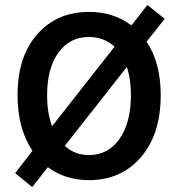

<svg xmlns="http://www.w3.org/2000/svg" viewBox="-20 -714 714 774"><path d="M109.9 40 41 -16.1 110.8 -106Q50.8 -195.8 50.8 -330.1Q50.8 -485.8 130.1 -575.9Q209.5 -666 338.9 -666Q437.5 -666 509.8 -611.8L574.2 -693.8L644 -638.2L570.8 -545.9Q627.9 -460.9 627.9 -330.1Q627.9 -172.9 548.1 -80.3Q468.3 12.2 338.9 12.2Q243.2 12.2 172.9 -40ZM169.9 -330.1Q169.9 -258.3 189.9 -205.1L441.9 -525.9Q398.4 -564.9 338.9 -564.9Q261.2 -564.9 215.6 -502Q169.9 -439 169.9 -330.1ZM338.9 -88.9Q416 -88.9 461.9 -154.3Q507.8 -219.7 507.8 -330.1Q507.8 -396 491.2 -443.8L241.2 -126Q281.2 -88.9 338.9 -88.9Z"/></svg>

Font: Source Sans 3 Semibold
Style: Regular
Weight: 600
Designer: Paul D. Hunt
Foundry: Adobe
Version: Version 3.052;hotconv 1.1.0;makeotfexe 2.6.0